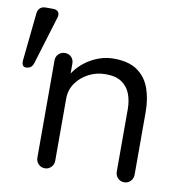

<svg xmlns="http://www.w3.org/2000/svg" viewBox="-113 -774 805 848"><g transform="rotate(10 289.5 -350.0)"><path d="M-12 -667Q-8 -700 25 -700H57Q75 -700 81.5 -689.5Q88 -679 82 -662L17 -449Q9 -424 -16 -424Q-37 -424 -34 -455ZM360 -530Q428 -530 467 -502Q506 -474 522.5 -427Q539 -380 539 -322V-41Q539 -24 527.5 -12Q516 0 499 0Q482 0 470.5 -12Q459 -24 459 -41V-320Q459 -358 447.5 -388.5Q436 -419 409.5 -437.5Q383 -456 337 -456Q295 -456 260 -437.5Q225 -419 204 -388.5Q183 -358 183 -320V-41Q183 -24 171.5 -12Q160 0 143 0Q126 0 114.5 -12Q103 -24 103 -41V-477Q103 -494 114.5 -505.5Q126 -517 143 -517Q161 -517 172 -505.5Q183 -494 183 -477V-406L163 -384Q168 -410 186 -436.5Q204 -463 231 -484Q258 -505 291 -517.5Q324 -530 360 -530Z"/></g></svg>

Font: Quicksand Light Medium
Style: Regular
Weight: 500
Version: Version 3.006